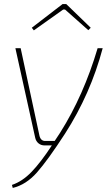

<svg xmlns="http://www.w3.org/2000/svg" viewBox="-20 -718 551 948"><path d="M147 -568 137 -581 289 -698H307L428 -581L416 -569L301 -671H292ZM462 -480H487Q427 -254 301 -58Q216 73 162.5 133.5Q109 194 43 210L39 195Q90 178 135.5 131Q181 84 236 0H200Q183 0 170.5 -10Q158 -20 154 -37L56 -480H82L175 -47Q182 -20 207 -22H250L277 -63Q393 -247 462 -480Z"/></svg>

Font: Exo 2.0 Thin
Style: Italic
Weight: 250
Italic angle: -8°
Designer: Natanael Gama
Version: Version 1.001;PS 001.001;hotconv 1.0.70;makeotf.lib2.5.58329